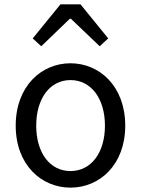

<svg xmlns="http://www.w3.org/2000/svg" viewBox="-20 -847 646 880"><path d="M303 13C436 13 554 -91 554 -271C554 -452 436 -557 303 -557C170 -557 52 -452 52 -271C52 -91 170 13 303 13ZM303 -63C209 -63 146 -146 146 -271C146 -396 209 -480 303 -480C397 -480 461 -396 461 -271C461 -146 397 -63 303 -63ZM130 -671 169 -635 300 -761H305L437 -635L476 -671L349 -827H257Z"/></svg>

Font: Source Han Sans JP
Style: Regular
Weight: 400
Designer: Ryoko NISHIZUKA 西塚涼子 (kana, bopomofo & ideographs); Paul D. Hunt (Latin, Greek & Cyrillic); Sandoll Communications 산돌커뮤니
Foundry: Adobe
Version: Version 2.004;hotconv 1.0.118;makeotfexe 2.5.65603